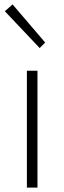

<svg xmlns="http://www.w3.org/2000/svg" viewBox="-20 -851 291 871"><path d="M102 0V-530H150V0ZM160 -633 2 -800 37 -831 185 -658Z"/></svg>

Font: Noto Sans JP ExtraLight
Style: Regular
Weight: 250
Designer: Ryoko NISHIZUKA  (kana, bopomofo & ideographs); Paul D. Hunt (Latin, Greek & Cyrillic); Sandoll Communications , Soo-you
Foundry: Adobe
Version: Version 2.004-H2;hotconv 1.0.118;makeotfexe 2.5.65603